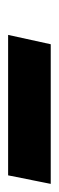

<svg xmlns="http://www.w3.org/2000/svg" viewBox="56 -100 145 473"><g transform="rotate(-90 128.5 136.5)"><path d="M-88 189 -67 84H279L256 189Z"/></g></svg>

Font: Saira Ultra Condensed ExtraBold
Style: Italic
Weight: 800
Width: 1
Italic angle: -12°
Designer: Hector Gatti with collaboration of the Omnibus-Type team
Foundry: Omnibus-Type
Version: Version 1.001; ttfautohint (v1.8)